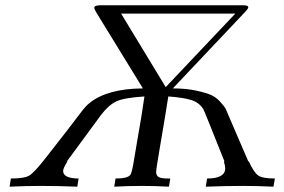

<svg xmlns="http://www.w3.org/2000/svg" viewBox="-20 -703 1068 723"><path d="M16.1 0 21 -30.8Q71.8 -30.8 90.3 -42Q108.9 -53.2 147.9 -103Q173.8 -136.2 197.5 -166.5Q221.2 -196.8 235.1 -214.8Q249 -232.9 262 -250Q274.9 -267.1 281.5 -275.6Q288.1 -284.2 293.9 -291.5Q299.8 -298.8 303.5 -302.5Q307.1 -306.2 310.1 -309.1Q313 -312 316.9 -314.9Q383.8 -369.1 518.1 -370.1L342.8 -655.8Q335 -668.9 335 -673.8Q335 -682.6 356 -683.1H896Q915 -683.1 915 -675.8Q915 -669.9 899.9 -654.8L630.9 -370.1Q679.7 -370.1 717.3 -362.1Q754.9 -354 774.4 -345.5Q793.9 -336.9 809.6 -319.3Q825.2 -301.8 828.6 -295.4Q832 -289.1 838.9 -272Q915 -96.2 915 -95.2H917Q936 -53.2 952.6 -42Q969.2 -30.8 1015.1 -30.8L1009.8 0Q952.6 -2.9 894 -2.9Q826.2 -2.9 754.9 0L759.8 -30.8Q827.6 -30.8 828.1 -68.8Q828.1 -78.6 823.2 -94.2L825.2 -95.2Q749 -287.1 745.1 -293Q729 -317.9 698.5 -326.9Q668 -335.9 613.8 -339.8Q611.8 -324.7 600.3 -256.3Q588.9 -188 578.4 -126Q567.9 -64 567.9 -56.2Q567.9 -42 577.4 -36.4Q586.9 -30.8 612.8 -30.8H621.1L616.2 0Q565.4 -2.9 513.2 -2.9Q462.4 -2.9 410.2 0L415 -30.8Q460 -30.8 470.2 -43.9L471.2 -44.9Q477.1 -52.7 485.8 -107.9Q488.8 -124 496.1 -168.9Q505.9 -225.1 512.2 -263.2L523.9 -339.8Q446.8 -335 417.5 -321Q388.2 -307.1 358.9 -268.1L231.9 -95.2H233.9Q217.8 -70.3 217.8 -59.1Q217.8 -31.2 275.9 -30.8L271 0Q202.1 -2.9 132.8 -2.9Q74.2 -2.9 16.1 0ZM436 -651.9 604 -375 866.2 -651.9Z"/></svg>

Font: CMU Serif Extra
Style: RomanSlanted
Weight: 500
Italic angle: -9.46001°
Version: Version 0.7.0